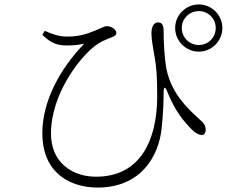

<svg xmlns="http://www.w3.org/2000/svg" viewBox="-20 -809 1040 866"><path d="M877 -576C935 -576 983 -624 983 -683C983 -741 935 -789 877 -789C818 -789 770 -741 770 -683C770 -624 818 -576 877 -576ZM420 37C617 37 696 -106 709 -229C716 -296 718 -353 718 -391C718 -420 725 -421 735 -394C770 -307 810 -260 847 -223C863 -207 880 -200 891 -200C903 -200 908 -213 908 -224C907 -246 896 -257 884 -267C842 -306 755 -378 731 -497C721 -552 718 -620 718 -669C718 -693 712 -708 693 -708C676 -708 663 -692 663 -658C663 -632 671 -590 675 -565C687 -504 689 -451 689 -375C689 -181 616 -12 413 -12C308 -12 210 -74 210 -206C210 -387 341 -548 400 -595C431 -622 462 -632 485 -641C500 -647 505 -653 505 -661C505 -673 485 -691 462 -691C451 -691 443 -685 409 -671C372 -656 338 -644 282 -644C248 -644 216 -654 182 -670L171 -652C213 -611 242 -604 283 -604C315 -604 337 -607 360 -612C251 -499 171 -354 171 -208C171 -25 301 37 420 37ZM877 -606C834 -606 800 -640 800 -683C800 -725 834 -759 877 -759C919 -759 953 -725 953 -683C953 -640 919 -606 877 -606Z"/></svg>

Font: Source Han Serif TW VF
Style: Regular
Weight: 250
Designer: Ryoko NISHIZUKA 西塚涼子 (kana & ideographs); Frank Grießhammer (Latin, Greek & Cyrillic); Wenlong ZHANG 张文龙 (bopomofo); San
Foundry: Adobe
Version: Version 2.002;hotconv 1.1.0;makeotfexe 2.6.0